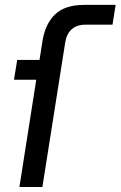

<svg xmlns="http://www.w3.org/2000/svg" viewBox="-20 -750 484 770"><path d="M57.8 0 125.4 -430.2H36L49 -509.6H138.4L150.4 -585.4Q161.4 -654.6 201.1 -692.5Q240.8 -730.4 318 -730.4H443.8L431.2 -651H322.6Q288 -651 267.4 -632.4Q246.8 -613.8 241.6 -580.2L150 0Z"/></svg>

Font: MuseoModerno Thin
Style: Italic
Weight: 100
Italic angle: -9°
Designer: Pablo Cosgaya, Héctor Gatti, Marcela Romero, and the Authors of The MuseoModerno Project.
Foundry: Omnibus-Type Team
Version: Version 1.003